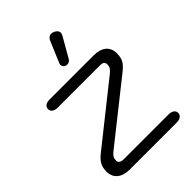

<svg xmlns="http://www.w3.org/2000/svg" viewBox="-278 -1132 1265 1265"><g transform="rotate(-45 355.0 -499.5)"><path d="M51 -100Q51 -136 65.5 -162Q80 -188 118 -217L524 -540Q541 -554 548 -565.5Q555 -577 555 -594Q555 -609 546 -616.5Q537 -624 516 -624H122Q99 -624 84.5 -634Q70 -644 70 -661Q70 -680 84 -690Q98 -700 122 -700H532Q588 -700 619.5 -675Q651 -650 651 -600Q651 -562 637 -537.5Q623 -513 584 -483L177 -160Q160 -146 153.5 -134Q147 -122 147 -105Q147 -76 192 -76H608Q630 -76 644.5 -66Q659 -56 659 -39Q659 -20 644.5 -10Q630 0 608 0H170Q114 0 82.5 -26Q51 -52 51 -100ZM334 -811Q334 -818 337 -825L397 -967Q410 -999 436 -999Q446 -999 460 -993Q486 -979 486 -959Q486 -949 479 -937L400 -799Q388 -780 367 -780Q360 -780 352 -783Q334 -792 334 -811Z"/></g></svg>

Font: Kodchasan Medium
Style: Regular
Weight: 500
Designer: Katatrad Aksorn Co.,Ltd.
Foundry: Cadson Demak Co.,Ltd.
Version: Version 1.000; ttfautohint (v1.6)